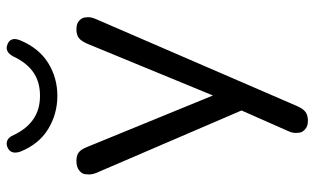

<svg xmlns="http://www.w3.org/2000/svg" viewBox="-200 -538 925 564"><g transform="rotate(-90 262.0 -255.5)"><path d="M189 187Q174 187 165 179Q156 171 155 163Q154 155 154 152Q154 141 159 130L220 -8L36 -436Q32 -447 32 -457Q32 -461 33 -469Q34 -477 44 -485Q54 -493 72 -493Q88 -493 97 -486Q106 -479 113 -461L264 -92L416 -461Q424 -479 433 -486Q442 -493 459 -493Q475 -493 483.5 -485Q492 -477 493 -469.5Q494 -462 494 -459Q494 -449 489 -437L233 155Q225 173 215.5 180Q206 187 189 187ZM263 -549Q210 -549 165.5 -576Q121 -603 99 -658Q94 -673 98 -682.5Q102 -692 113 -696Q124 -700 133 -695.5Q142 -691 148 -677Q166 -639 194.5 -619.5Q223 -600 263 -600Q304 -600 332 -619.5Q360 -639 378 -677Q385 -691 394 -695.5Q403 -700 413 -696Q425 -692 428.5 -682.5Q432 -673 426 -658Q403 -603 359.5 -576Q316 -549 263 -549Z"/></g></svg>

Font: Nunito
Style: Regular
Weight: 400
Designer: Vernon Adams
Foundry: Vernon Adams
Version: Version 3.602